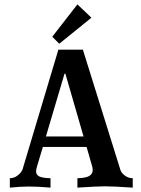

<svg xmlns="http://www.w3.org/2000/svg" viewBox="-20 -855 647 878"><path d="M587 -40V3Q497 -3 461 -3Q424 -3 334 3V-40Q373 -41 388.5 -50.5Q404 -60 404 -78Q404 -88 399 -103L376 -183H176L152 -103Q145 -82 145 -71Q145 -56 159 -48.5Q173 -41 211 -40V3Q155 -2 113 -2Q74 -2 25 3V-40Q44 -40 60.5 -52.5Q77 -65 83 -80L247 -628H359L530 -80Q534 -65 550.5 -52.5Q567 -40 587 -40ZM362 -231 279 -518H275L190 -231ZM398 -774 251 -655 219 -687 334 -835Z"/></svg>

Font: Gupter
Style: Bold
Weight: 700
Designer: Octavio Pardo
Version: Version 1.000